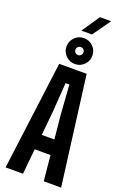

<svg xmlns="http://www.w3.org/2000/svg" viewBox="-218 -1264 871 1328"><g transform="rotate(20 218.0 -600.0)"><path d="M13.6 0 116.9 -800H319.1L422.4 0H294.4L276.2 -186.6H159.8L141.6 0ZM171.5 -296.9H264.5L247.2 -473.3L232.1 -689.7H204.1L189 -473.2ZM218.2 -835.6Q179.1 -835.6 151.1 -863.6Q123.1 -891.5 123.1 -930.8Q123.1 -970.2 151.1 -998.1Q179.1 -1026 218.2 -1026Q257.7 -1026 285.6 -998.1Q313.4 -970.2 313.4 -930.8Q313.4 -891.5 285.6 -863.6Q257.7 -835.6 218.2 -835.6ZM218.2 -901.4Q230.8 -901.4 239.2 -910Q247.7 -918.6 247.7 -930.7Q247.7 -943.4 239.2 -951.8Q230.8 -960.2 218.2 -960.2Q206 -960.2 197.4 -951.8Q188.8 -943.4 188.8 -930.7Q188.8 -918.6 197.4 -910Q206 -901.4 218.2 -901.4ZM182.6 -1068.4 271.5 -1199.7H353.7L260.7 -1068.4Z"/></g></svg>

Font: Big Shoulders Thin
Style: Regular
Weight: 100
Designer: Patric King
Foundry: XO Type Co
Version: Version 2.002